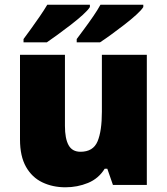

<svg xmlns="http://www.w3.org/2000/svg" viewBox="-20 -786 710 816"><path d="M604 -553V0H460L436 -69H425Q399 -27 354 -8.5Q309 10 258 10Q204 10 160 -11Q116 -32 90.5 -77Q65 -122 65 -193V-553H256V-251Q256 -197 271.5 -169Q287 -141 322 -141Q376 -141 394.5 -185Q413 -229 413 -311V-553ZM589 -756Q581 -743 559 -723Q537 -703 508.5 -681Q480 -659 452.5 -639Q425 -619 405 -606H306V-620Q320 -639 339 -664.5Q358 -690 376.5 -717Q395 -744 407 -766H589ZM362 -756Q354 -743 332 -723Q310 -703 281.5 -681Q253 -659 225.5 -639Q198 -619 179 -606H80V-620Q94 -639 112.5 -664.5Q131 -690 149.5 -717Q168 -744 181 -766H362Z"/></svg>

Font: Noto Sans Gujarati UI Black
Style: Regular
Weight: 900
Designer: Jelle Bosma - Monotype Design Team, Universal Thirst
Foundry: Monotype Imaging Inc.
Version: Version 2.106; ttfautohint (v1.8.4.7-5d5b)